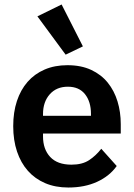

<svg xmlns="http://www.w3.org/2000/svg" viewBox="-20 -825 598 857"><path d="M285 12Q227 12 181.5 -7.5Q136 -27 104.5 -62.5Q73 -98 56 -148.5Q39 -199 39 -262Q39 -324 55.5 -374Q72 -424 103 -459.5Q134 -495 179 -514.5Q224 -534 281 -534Q342 -534 387 -513Q432 -492 461 -456Q490 -420 504.5 -372.5Q519 -325 519 -271V-229H172V-216Q172 -159 204 -124.5Q236 -90 299 -90Q347 -90 377.5 -110Q408 -130 432 -161L501 -84Q469 -39 413.5 -13.5Q358 12 285 12ZM283 -438Q232 -438 202 -404Q172 -370 172 -316V-308H386V-317Q386 -371 359.5 -404.5Q333 -438 283 -438ZM147 -752 255 -805 350 -618 273 -581Z"/></svg>

Font: IBM Plex Sans Thai SmBld
Style: Regular
Weight: 600
Designer: Mike Abbink, Paul van der Laan, Pieter van Rosmalen, Ben Mitchell, Mark Frömberg
Foundry: Bold Monday
Version: Version 1.2